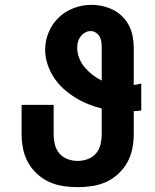

<svg xmlns="http://www.w3.org/2000/svg" viewBox="-20 -763 640 791"><path d="M300 8Q270 8 240 3.5Q210 -1 182.5 -13.5Q155 -26 132.5 -47Q110 -68 95.5 -94Q81 -120 75 -150Q69 -180 69 -210V-331H201V-210Q201 -189 206 -168Q211 -147 224.5 -131Q238 -115 258.5 -107.5Q279 -100 300 -100Q321 -100 341.5 -107.5Q362 -115 375.5 -131Q389 -147 394 -168Q399 -189 399 -210V-316Q370 -323 342 -334.5Q314 -346 288.5 -362Q263 -378 240.5 -398.5Q218 -419 201.5 -444.5Q185 -470 175.5 -499Q166 -528 166 -558Q166 -595 180.5 -630Q195 -665 221.5 -690.5Q248 -716 283.5 -729.5Q319 -743 355 -743Q379 -743 402 -738Q425 -733 446 -722.5Q467 -712 484 -695Q501 -678 511.5 -657.5Q522 -637 526.5 -613.5Q531 -590 531 -567V-413Q539 -414 546.5 -415.5Q554 -417 562 -419V-308Q554 -307 546.5 -306Q539 -305 531 -305V-210Q531 -180 525 -150Q519 -120 504.5 -94Q490 -68 467.5 -47Q445 -26 417.5 -13.5Q390 -1 360 3.5Q330 8 300 8ZM399 -431V-567Q399 -579 397.5 -590.5Q396 -602 390.5 -612Q385 -622 375 -628.5Q365 -635 353 -635Q341 -635 330 -628.5Q319 -622 311.5 -612Q304 -602 301 -590Q298 -578 298 -566Q298 -544 306.5 -523Q315 -502 329.5 -485Q344 -468 361.5 -454.5Q379 -441 399 -431Z"/></svg>

Font: Iosevka SS04 Heavy Extended
Style: Regular
Weight: 900
Width: 7
Monospace: yes
Designer: Belleve Invis
Foundry: Belleve Invis
Version: Version 19.0.0; ttfautohint (v1.8.4)